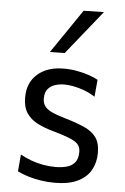

<svg xmlns="http://www.w3.org/2000/svg" viewBox="-55 -818 565 869"><g transform="rotate(5 227.5 -383.5)"><path d="M226 10.8Q194.9 10.8 163.8 6Q132.7 1.2 105.2 -7.2Q77.6 -15.6 56.8 -26.2L63.6 -103.3Q86.3 -90.3 112.6 -80.6Q138.8 -71 167.1 -65.8Q195.4 -60.7 224.2 -60.7Q251.7 -60.7 274.9 -66.9Q298 -73.1 311.9 -89.8Q325.7 -106.5 325.7 -138.4Q325.7 -159.4 313.6 -172.9Q301.5 -186.4 273.3 -197.4Q245.2 -208.4 196.9 -222.1Q157.5 -233.1 126.5 -249.1Q95.6 -265.2 77.7 -292Q59.9 -318.8 59.9 -362.4Q59.9 -429.9 104.3 -468.7Q148.7 -507.6 223.6 -507.6Q254.4 -507.6 283.4 -502.3Q312.4 -497.1 337.1 -488.6Q361.7 -480.2 379.5 -470.4L372.5 -392.9Q348.5 -408.2 322.9 -417.8Q297.3 -427.3 273.8 -431.7Q250.4 -436.1 232.6 -436.1Q212.1 -436.1 191.9 -430.3Q171.6 -424.5 158.1 -409.2Q144.6 -393.9 144.6 -365.6Q144.6 -345.2 154.1 -331.2Q163.6 -317.2 187 -306.1Q210.4 -294.9 252.1 -282.9Q301.4 -268.6 336.8 -252.9Q372.2 -237.2 391.1 -211.5Q409.9 -185.8 409.9 -140.8Q409.9 -97.5 390.9 -63.2Q371.9 -28.9 331.5 -9.1Q291 10.8 226 10.8ZM153.7 -577Q187.9 -626.9 222 -677Q256.1 -727 289.4 -776.1L381.6 -778.2Q354.4 -744 327.3 -710.5Q300.2 -677 273.8 -644Q247.4 -611.1 220.9 -578.2Z"/></g></svg>

Font: Commissioner Thin
Style: Regular
Weight: 100
Designer: Kostas Bartsokas
Foundry: Kostas Bartsokas
Version: Version 1.001;gftools[0.9.23]